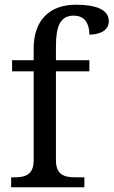

<svg xmlns="http://www.w3.org/2000/svg" viewBox="-20 -790 479 810"><path d="M27 0H336V-42H298C253 -42 216 -51 216 -114V-489H357V-536H216V-595C216 -679 234 -724 291 -724C342 -724 357 -684 357 -644C405 -644 439 -664 439 -700C439 -741 403 -770 299 -770C190 -770 122 -705 122 -586V-536H31V-489H122V-114C122 -51 85 -42 40 -42H27Z"/></svg>

Font: Noto Serif Devanagari
Style: Regular
Weight: 400
Designer: Universal Thirst, Indian Type Foundry and the Monotype Design Team
Foundry: Monotype Imaging Inc.
Version: Version 2.004